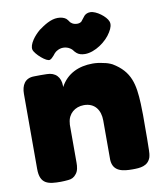

<svg xmlns="http://www.w3.org/2000/svg" viewBox="-82 -796 734 862"><g transform="rotate(-10 285.0 -365.0)"><path d="M31 -77C31 -7 70 -2 126 -2C137 -2 149 -3 160 -4C175 -5 187 -11 196 -23C208 -36 210 -57 210 -74V-242C210 -246 210 -251 211 -255C214 -296 246 -323 287 -323C337 -323 361 -287 361 -240V-74C361 -69 361 -65 361 -60C364 -6 410 -1 453 -1C487 -1 523 -3 536 -41C539 -52 540 -63 540 -74C541 -109 541 -145 541 -180C541 -230 542 -237 540 -285C536 -373 525 -434 446 -481C434 -487 420 -492 406 -494C390 -498 374 -500 358 -500C295 -500 240 -476 210 -419V-424C210 -464 187 -489 147 -489C128 -489 109 -490 90 -489C47 -489 31 -458 31 -419ZM239 -729C207 -729 176 -708 151 -690C137 -678 126 -666 117 -653C105 -635 100 -620 103 -608C108 -588 158 -543 173 -550C179 -552 185 -558 192 -566C202 -580 210 -584 212 -585C220 -590 230 -593 240 -593C251 -593 262 -590 271 -584C284 -576 282 -571 295 -560C304 -552 317 -548 333 -548C378 -548 432 -586 455 -625C467 -644 471 -660 466 -673C458 -696 415 -729 388 -729C376 -729 367 -725 360 -718C348 -704 346 -699 341 -694C336 -690 329 -688 322 -688C314 -688 305 -690 299 -694C287 -701 289 -707 277 -718C268 -725 255 -729 239 -729Z"/></g></svg>

Font: Periwinkle
Style: Bold
Weight: 700
Version: Version 2.001